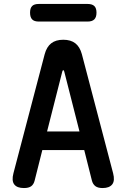

<svg xmlns="http://www.w3.org/2000/svg" viewBox="-20 -941 640 971"><path d="M218 -276H382L305 -579Q303 -586 300 -586Q297 -586 295 -579ZM445 -27 406 -182H194L155 -27Q150 -8 137.5 1Q125 10 101 10Q66 10 52 -8.5Q38 -27 48 -65L206 -667Q216 -704 239 -722Q262 -740 300 -740Q338 -740 361 -722Q384 -704 394 -667L552 -65Q562 -27 547.5 -8.5Q533 10 499 10Q475 10 462.5 0.5Q450 -9 445 -27ZM176 -832Q153 -832 142.5 -843Q132 -854 132 -877Q132 -900 142.5 -910.5Q153 -921 176 -921H423Q446 -921 457 -910.5Q468 -900 468 -877Q468 -854 457 -843Q446 -832 423 -832Z"/></svg>

Font: Maple Mono NL SemiBold
Style: Regular
Weight: 600
Monospace: yes
Designer: subframe7536
Version: Version 7.000